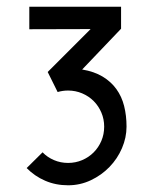

<svg xmlns="http://www.w3.org/2000/svg" viewBox="-20 -720 452 566"><path d="M180.7 -173.8Q144 -173.8 113 -187.3Q82 -200.7 58.6 -224.6L105.5 -271Q119.6 -256.3 139.2 -248Q158.7 -239.7 180.7 -239.7Q202.6 -239.7 222.2 -248Q241.7 -256.3 256.1 -270.8Q270.5 -285.2 278.8 -304.7Q287.1 -324.2 287.1 -346.7Q287.1 -368.7 278.8 -388.2Q270.5 -407.7 256.1 -422.1Q241.7 -436.5 222.2 -444.8Q202.6 -453.1 180.7 -453.1Q165 -453.1 149.9 -448.7L120.6 -507.8L247.1 -634.3L66.4 -633.8V-700.2H336.9V-635.3L222.2 -515.1Q257.3 -509.3 282.2 -494.4Q307.1 -479.5 323 -457.5Q338.9 -435.5 345.9 -407.5Q353 -379.4 353 -346.7Q353 -314.5 339.6 -283.2Q326.2 -252 302.7 -227.8Q279.3 -203.6 247.8 -188.7Q216.3 -173.8 180.7 -173.8Z"/></svg>

Font: Aeronef
Style: Regular
Weight: 400
Designer: Peter Wiegel - CAT-Fonts Germany
Foundry: CAT-Fonts, Peter Wiegel
Version: Version 0.002